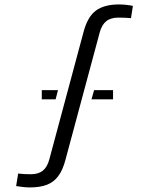

<svg xmlns="http://www.w3.org/2000/svg" viewBox="-20 -828 664 856"><path d="M113.6 7.6Q98.2 7.6 81.4 5.7Q64.7 3.8 51.9 1.6L61 -54.3Q72.4 -52.7 88.2 -51.9Q104 -51.2 117.3 -51.2Q151.1 -51.2 170.8 -67Q190.6 -82.8 199.8 -117.1L352.7 -686.3Q370.6 -753.6 407.7 -780.9Q444.8 -808.2 510.8 -808.2Q526.8 -808.2 543.6 -806.3Q560.3 -804.4 572.5 -801.8L564 -747.1Q552.4 -748.3 536.7 -748.9Q520.9 -749.5 507.8 -749.5Q473.8 -749.5 453.9 -733.6Q434 -717.8 424.6 -683.5L271.5 -114.3Q259.7 -69.5 239.7 -42.8Q219.8 -16 189 -4.2Q158.3 7.6 113.6 7.6ZM387.9 -385.2 399.5 -426.2H484V-385.2ZM166.3 -385.2V-426.2H238.6L227.9 -385.2Z"/></svg>

Font: Big Shoulders Stencil Thin
Style: Regular
Weight: 100
Designer: Patric King
Foundry: XO Type Co
Version: Version 2.001